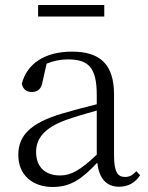

<svg xmlns="http://www.w3.org/2000/svg" viewBox="-20 -732 591 766"><path d="M132 -666H396V-712H132ZM455 13C490 13 519 -2 539 -33L524 -49C508 -32 496 -26 479 -26C450 -26 435 -45 435 -111V-354C435 -476 379 -526 267 -526C160 -526 88 -479 67 -398C71 -377 85 -365 107 -365C130 -365 145 -376 150 -407L166 -478C195 -490 223 -495 250 -495C330 -495 366 -466 366 -354V-316C321 -305 272 -292 228 -279C100 -241 53 -190 53 -114C53 -31 113 14 190 14C262 14 307 -18 368 -83C375 -23 402 13 455 13ZM366 -115C300 -52 262 -32 220 -32C162 -32 124 -64 124 -126C124 -179 156 -221 242 -253C279 -266 323 -279 366 -291Z"/></svg>

Font: Noto Serif SC Light
Style: Regular
Weight: 300
Designer: Ryoko NISHIZUKA 西塚涼子 (kana & ideographs); Frank Grießhammer (Latin, Greek & Cyrillic); Wenlong ZHANG 张文龙 (bopomofo); San
Foundry: Adobe
Version: Version 2.001;hotconv 1.1.0;makeotfexe 2.6.0